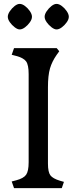

<svg xmlns="http://www.w3.org/2000/svg" viewBox="-20 -965 393 985"><path d="M52 0 40 -34 63 -40Q101 -50 114 -68.5Q127 -87 127 -133V-585Q127 -632 114 -650Q101 -668 63 -678L40 -684L52 -718H271L284 -702L271 -684Q247 -650 236.5 -614Q226 -578 226 -517V-126Q226 -82 238.5 -65.5Q251 -49 287 -38L308 -32L297 0ZM270 -814Q259 -814 244.5 -825Q230 -836 219.5 -851Q209 -866 209 -879Q209 -892 219.5 -907.5Q230 -923 244 -934Q258 -945 270 -945Q283 -945 297.5 -934Q312 -923 322.5 -907.5Q333 -892 333 -879Q333 -866 322.5 -851Q312 -836 297.5 -825Q283 -814 270 -814ZM81 -814Q70 -814 55.5 -825Q41 -836 30.5 -851Q20 -866 20 -879Q20 -892 30.5 -907.5Q41 -923 55 -934Q69 -945 81 -945Q94 -945 108.5 -934Q123 -923 133.5 -907.5Q144 -892 144 -879Q144 -866 133.5 -851Q123 -836 108.5 -825Q94 -814 81 -814Z"/></svg>

Font: Gabriela
Style: Regular
Weight: 400
Designer: Eduardo Rodriguez Tunni
Foundry: Eduardo Rodriguez Tunni
Version: Version 2.001;gftools[0.9.26]